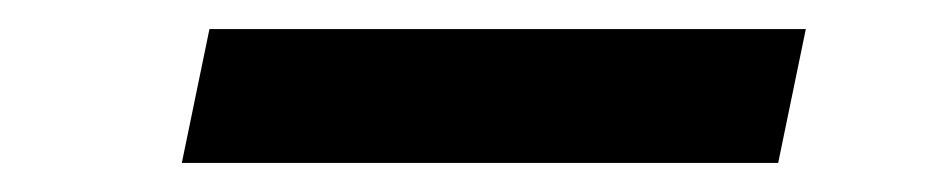

<svg xmlns="http://www.w3.org/2000/svg" viewBox="-20 -466 640 132"><path d="M105 -354 124 -446H534L515 -354Z"/></svg>

Font: Victor Mono Thin
Style: Italic
Weight: 100
Italic angle: -12°
Monospace: yes
Designer: Rune Bjørnerås
Version: Version 1.561;gftools[0.9.30]